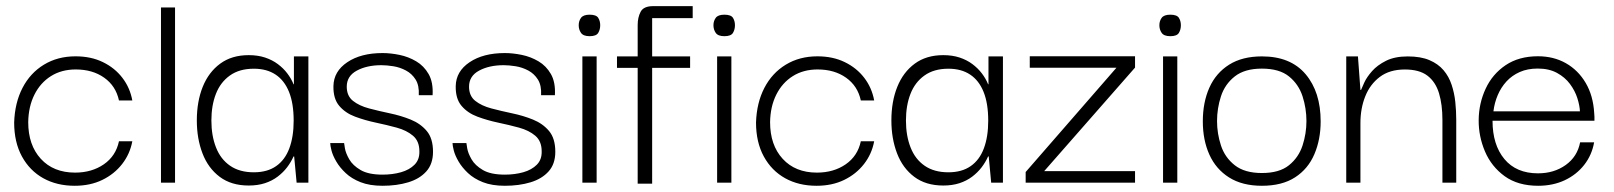

<svg xmlns="http://www.w3.org/2000/svg" viewBox="-20 -587 5188 617"><path d="M220 10Q162.8 10 119.2 -14.2Q75.5 -38.5 50.5 -84.2Q25.5 -130 25.5 -193.3Q27.5 -256.5 52.3 -304.5Q77.2 -352.5 121.2 -379.2Q165.2 -406 222.7 -406Q272.7 -406 310.8 -387.3Q349 -368.7 373.3 -336.9Q397.7 -305.2 405.2 -264.2H362.3Q352.3 -310.7 315 -337.2Q277.7 -363.8 223.5 -363.8Q177.7 -363.8 143.7 -342.4Q109.7 -321 90.6 -282.8Q71.5 -244.7 70.7 -194.5Q70.7 -120.8 111.2 -76.6Q151.8 -32.3 221.3 -32.3Q275 -32.3 313.7 -59Q352.3 -85.7 362.3 -133H405.2Q397.7 -92.3 372.5 -59.9Q347.3 -27.5 308.7 -8.8Q270 10 220 10Z M497.3 0V-563H542.5V0Z M779.2 9.2Q723.2 9.2 686 -18.8Q648.8 -46.8 630.7 -94.2Q612.5 -141.7 612.5 -200Q612.5 -260.8 631.5 -308Q650.5 -355.2 687.7 -382.5Q724.8 -409.8 779.2 -409.8Q808.5 -409.8 831.8 -402.1Q855.2 -394.3 872.9 -381Q890.7 -367.7 903.2 -351.2Q915.8 -334.7 923.3 -316.3H924.5V-405.7H971V0H933.2L925.3 -84.3H923.3Q915.2 -66 902.5 -49.3Q889.8 -32.7 872 -19.2Q854.2 -5.8 831.2 1.7Q808.2 9.2 779.2 9.2ZM795.7 -33.3Q838.8 -33.3 867.2 -53.1Q895.7 -72.8 909.7 -110.2Q923.7 -147.7 923.7 -199Q923.7 -254.7 908.8 -291.6Q894 -328.5 865.6 -347.3Q837.2 -366.2 795.7 -366.2Q749.2 -366.2 718.7 -344.3Q688.2 -322.5 673.8 -285.2Q659.3 -248 659.3 -199.8Q659.3 -150.8 674.2 -113.1Q689 -75.3 719.5 -54.3Q750 -33.3 795.7 -33.3Z M1209.2 10Q1168 10 1138.8 -1.5Q1109.7 -13 1090.8 -30.9Q1071.8 -48.8 1060.7 -67.9Q1049.5 -87 1045.3 -103.2Q1041.2 -119.3 1041.2 -127.2H1085.8Q1085.8 -126.2 1088.4 -110.5Q1091 -94.8 1102.3 -75.1Q1113.7 -55.3 1138.8 -40.6Q1164 -25.8 1209.3 -25.8Q1241.5 -25.8 1268.7 -33.5Q1295.8 -41.2 1312.2 -57.8Q1328.5 -74.3 1327.7 -100.8Q1327.7 -133.3 1307.3 -150.7Q1287 -168 1255 -176.8Q1223 -185.5 1187.9 -192.9Q1152.8 -200.3 1121.2 -212.1Q1089.7 -223.8 1070.2 -246.8Q1050.7 -269.7 1051.5 -310.3Q1052.3 -357.7 1096.1 -387.1Q1139.8 -416.5 1209.3 -416.5Q1235.2 -416.5 1263.8 -410.6Q1292.5 -404.7 1317.4 -390Q1342.3 -375.3 1357.4 -349Q1372.5 -322.7 1370.2 -281H1325.8Q1327.5 -312.2 1315.7 -331.2Q1303.8 -350.2 1284.6 -360.4Q1265.3 -370.7 1244.1 -374.1Q1222.8 -377.5 1205.5 -377.5Q1159 -377.5 1126.7 -360.1Q1094.3 -342.7 1094.3 -308.5Q1094.3 -278.8 1114.3 -262.9Q1134.3 -247 1166 -238.6Q1197.7 -230.2 1232.9 -222.8Q1268.2 -215.5 1299.8 -202.7Q1331.5 -189.8 1351.5 -165.9Q1371.5 -142 1371.5 -99.2Q1371.5 -60.2 1350 -36.2Q1328.5 -12.2 1291.8 -1.1Q1255.2 10 1209.2 10Z M1602.2 10Q1561 10 1531.8 -1.5Q1502.7 -13 1483.8 -30.9Q1464.8 -48.8 1453.7 -67.9Q1442.5 -87 1438.3 -103.2Q1434.2 -119.3 1434.2 -127.2H1478.8Q1478.8 -126.2 1481.4 -110.5Q1484 -94.8 1495.3 -75.1Q1506.7 -55.3 1531.8 -40.6Q1557 -25.8 1602.3 -25.8Q1634.5 -25.8 1661.7 -33.5Q1688.8 -41.2 1705.2 -57.8Q1721.5 -74.3 1720.7 -100.8Q1720.7 -133.3 1700.3 -150.7Q1680 -168 1648 -176.8Q1616 -185.5 1580.9 -192.9Q1545.8 -200.3 1514.2 -212.1Q1482.7 -223.8 1463.2 -246.8Q1443.7 -269.7 1444.5 -310.3Q1445.3 -357.7 1489.1 -387.1Q1532.8 -416.5 1602.3 -416.5Q1628.2 -416.5 1656.8 -410.6Q1685.5 -404.7 1710.4 -390Q1735.3 -375.3 1750.4 -349Q1765.5 -322.7 1763.2 -281H1718.8Q1720.5 -312.2 1708.7 -331.2Q1696.8 -350.2 1677.6 -360.4Q1658.3 -370.7 1637.1 -374.1Q1615.8 -377.5 1598.5 -377.5Q1552 -377.5 1519.7 -360.1Q1487.3 -342.7 1487.3 -308.5Q1487.3 -278.8 1507.3 -262.9Q1527.3 -247 1559 -238.6Q1590.7 -230.2 1625.9 -222.8Q1661.2 -215.5 1692.8 -202.7Q1724.5 -189.8 1744.5 -165.9Q1764.5 -142 1764.5 -99.2Q1764.5 -60.2 1743 -36.2Q1721.5 -12.2 1684.8 -1.1Q1648.2 10 1602.2 10Z M1851.5 0V-405.7H1897.3V0ZM1874.8 -470.7Q1854.5 -470.7 1847.1 -481.3Q1839.7 -492 1839.7 -505.8Q1839.7 -519.5 1847.1 -529.7Q1854.5 -539.8 1874.8 -539.8Q1896 -539.8 1902.4 -529.7Q1908.8 -519.5 1908.8 -505.8Q1908.8 -492 1902.4 -481.3Q1896 -470.7 1874.8 -470.7Z M2029.2 3.3V-506.5Q2029.2 -531.3 2038.8 -549.3Q2048.3 -567.3 2079.2 -567.3H2206V-528.7H2075.7V3.3ZM1962.7 -369V-405.7H2197.7V-369Z M2284.5 0V-405.7H2330.3V0ZM2307.8 -470.7Q2287.5 -470.7 2280.1 -481.3Q2272.7 -492 2272.7 -505.8Q2272.7 -519.5 2280.1 -529.7Q2287.5 -539.8 2307.8 -539.8Q2329 -539.8 2335.4 -529.7Q2341.8 -519.5 2341.8 -505.8Q2341.8 -492 2335.4 -481.3Q2329 -470.7 2307.8 -470.7Z M2604 10Q2546.8 10 2503.2 -14.2Q2459.5 -38.5 2434.5 -84.2Q2409.5 -130 2409.5 -193.3Q2411.5 -256.5 2436.3 -304.5Q2461.2 -352.5 2505.2 -379.2Q2549.2 -406 2606.7 -406Q2656.7 -406 2694.8 -387.3Q2733 -368.7 2757.3 -336.9Q2781.7 -305.2 2789.2 -264.2H2746.3Q2736.3 -310.7 2699 -337.2Q2661.7 -363.8 2607.5 -363.8Q2561.7 -363.8 2527.7 -342.4Q2493.7 -321 2474.6 -282.8Q2455.5 -244.7 2454.7 -194.5Q2454.7 -120.8 2495.2 -76.6Q2535.8 -32.3 2605.3 -32.3Q2659 -32.3 2697.7 -59Q2736.3 -85.7 2746.3 -133H2789.2Q2781.7 -92.3 2756.5 -59.9Q2731.3 -27.5 2692.7 -8.8Q2654 10 2604 10Z M3011.2 9.2Q2955.2 9.2 2918 -18.8Q2880.8 -46.8 2862.7 -94.2Q2844.5 -141.7 2844.5 -200Q2844.5 -260.8 2863.5 -308Q2882.5 -355.2 2919.7 -382.5Q2956.8 -409.8 3011.2 -409.8Q3040.5 -409.8 3063.8 -402.1Q3087.2 -394.3 3104.9 -381Q3122.7 -367.7 3135.2 -351.2Q3147.8 -334.7 3155.3 -316.3H3156.5V-405.7H3203V0H3165.2L3157.3 -84.3H3155.3Q3147.2 -66 3134.5 -49.3Q3121.8 -32.7 3104 -19.2Q3086.2 -5.8 3063.2 1.7Q3040.2 9.2 3011.2 9.2ZM3027.7 -33.3Q3070.8 -33.3 3099.2 -53.1Q3127.7 -72.8 3141.7 -110.2Q3155.7 -147.7 3155.7 -199Q3155.7 -254.7 3140.8 -291.6Q3126 -328.5 3097.6 -347.3Q3069.2 -366.2 3027.7 -366.2Q2981.2 -366.2 2950.7 -344.3Q2920.2 -322.5 2905.8 -285.2Q2891.3 -248 2891.3 -199.8Q2891.3 -150.8 2906.2 -113.1Q2921 -75.3 2951.5 -54.3Q2982 -33.3 3027.7 -33.3Z M3276 0V-34.2L3567.7 -369.3H3289.2V-406.2H3627.5V-369.8L3335.5 -37H3627.5V0Z M3717.5 0V-405.7H3763.3V0ZM3740.8 -470.7Q3720.5 -470.7 3713.1 -481.3Q3705.7 -492 3705.7 -505.8Q3705.7 -519.5 3713.1 -529.7Q3720.5 -539.8 3740.8 -539.8Q3762 -539.8 3768.4 -529.7Q3774.8 -519.5 3774.8 -505.8Q3774.8 -492 3768.4 -481.3Q3762 -470.7 3740.8 -470.7Z M4035.1 10Q3972.2 10 3929.8 -16.7Q3887.5 -43.3 3866.4 -90.1Q3845.3 -136.8 3845.3 -197Q3845.3 -258.2 3866.4 -305.4Q3887.5 -352.5 3929.9 -379.2Q3972.2 -405.8 4035.2 -405.8Q4127.2 -405.8 4175.6 -348.6Q4224 -291.3 4224 -196.9Q4224 -138.7 4203.8 -91.5Q4183.7 -44.3 4141.9 -17.2Q4100.1 10 4035.1 10ZM4035.1 -31Q4091.3 -31 4122.2 -56Q4153.2 -81 4165.8 -119.5Q4178.3 -158 4178.3 -197.9Q4178.3 -238.7 4165.8 -277.5Q4153.2 -316.3 4122.2 -341.4Q4091.3 -366.5 4035.1 -366.5Q3979.8 -366.5 3948 -341.4Q3916.2 -316.3 3903.6 -277.5Q3891 -238.7 3891 -197.9Q3891 -158 3903.6 -119.5Q3916.2 -81 3948 -56Q3979.8 -31 4035.1 -31Z M4306.2 0V-405.7H4343.8L4351.8 -298H4353.8Q4356.3 -304.7 4364.3 -322Q4372.3 -339.3 4389.2 -358.5Q4406.2 -377.7 4434.2 -391.7Q4462.2 -405.7 4503.8 -405.7Q4545.5 -405.7 4573.4 -393.8Q4601.3 -382 4618.8 -361.5Q4636.2 -341 4644.9 -314.4Q4653.7 -287.8 4656.7 -259.1Q4659.7 -230.3 4659.7 -201.3V0H4615.3V-201.5Q4615.3 -251 4604.3 -287.4Q4593.3 -323.8 4567.2 -343.8Q4541.2 -363.7 4494.7 -363.7Q4445.8 -363.7 4414.3 -340Q4382.8 -316.3 4367.3 -277.4Q4351.8 -238.5 4351.8 -191.5V0Z M4923 10Q4858 10 4815.3 -20.8Q4772.7 -51.7 4752 -100.4Q4731.3 -149.2 4731.8 -201.2Q4732.3 -255 4754.2 -302Q4776 -349 4818.5 -377.6Q4861 -406.2 4922.2 -406.2Q4972.8 -406.2 5012.2 -383.8Q5051.7 -361.3 5075.7 -320.5Q5099.7 -279.7 5103 -224.2Q5103.8 -219.2 5103.8 -212Q5103.8 -204.8 5103.8 -199H4776.3Q4776.3 -121.7 4814.5 -75.8Q4852.7 -30 4922.5 -30Q4974 -30 5011.5 -56.8Q5049 -83.7 5057.8 -129.7H5102.8Q5095.7 -89 5071 -57.3Q5046.3 -25.7 5008.3 -7.8Q4970.3 10 4923 10ZM4779.2 -229.2H5057.2Q5056.3 -248.3 5048.8 -271.9Q5041.2 -295.5 5025.2 -317.1Q5009.2 -338.7 4983.5 -352.7Q4957.8 -366.7 4921.7 -366.7Q4888.8 -366.7 4863.8 -355.6Q4838.8 -344.5 4821.2 -325.4Q4803.7 -306.3 4793.1 -281.5Q4782.5 -256.7 4779.2 -229.2Z"/></svg>

Font: Darker Grotesque Light
Style: Regular
Weight: 300
Designer: Gabriel Lam
Foundry: TypeRant
Version: Version 1.000;gftools[0.9.28]